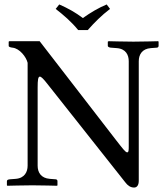

<svg xmlns="http://www.w3.org/2000/svg" viewBox="-20 -832 735 862"><path d="M603 -557C603 -587 618 -613 657 -616L684 -618C688 -618 692 -621 692 -626V-645L690 -647C690 -647 618 -645 579 -645C543 -645 468 -647 468 -647L464 -645V-626C464 -621 473 -618 478 -618L504 -616C546 -613 558 -584 558 -557V-178C558 -159 558 -148 551 -148C543 -148 530 -166 501 -203L158 -647H22L19 -645V-626C19 -621 28 -619 36 -618C68 -615 98 -576 104 -550V-88C104 -61 91 -32 50 -29L24 -27C14 -26 11 -23 11 -18V0L13 2C13 2 90 0 125 0C165 0 236 2 236 2L238 0V-19C238 -24 234 -27 230 -27L204 -29C164 -32 149 -58 149 -88V-439C149 -473 151 -488 159 -488C165 -488 176 -477 193 -455L542 -14C553 1 566 10 582 10C596 10 603 -2 603 -21ZM331 -697H374C404 -731 436 -763 474 -792L459 -812C421 -796 389 -777 352 -751C319 -776 285 -795 246 -812L230 -792C266 -764 301 -734 331 -697Z"/></svg>

Font: Linux Libertine O C
Style: Regular
Weight: 400
Designer: Philipp H. Poll
Foundry: Philipp H. Poll
Version: Version 4.0.3